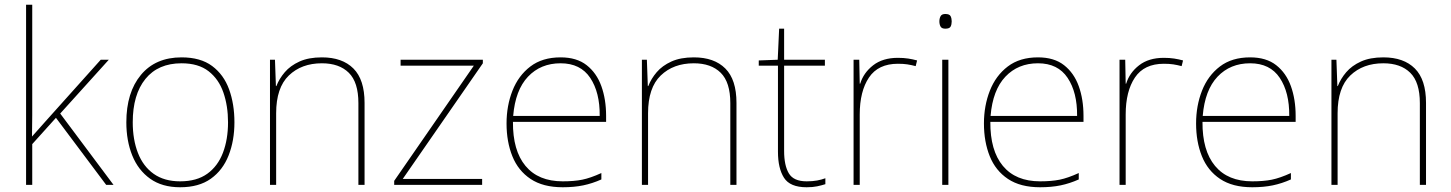

<svg xmlns="http://www.w3.org/2000/svg" viewBox="-20 -780 6120 810"><path d="M116 -385Q116 -337 116 -294Q116 -251 115 -204Q132 -223 144 -236.5Q156 -250 172 -268L405 -528H439L234 -301L459 0H428L216 -283L116 -172V0H90V-760H116Z M969 -264Q969 -187 944.5 -124.5Q920 -62 869.5 -26Q819 10 740 10Q664 10 613.5 -26Q563 -62 538 -124Q513 -186 513 -264Q513 -390 574.5 -464Q636 -538 746 -538Q826 -538 875 -501.5Q924 -465 946.5 -403Q969 -341 969 -264ZM540 -264Q540 -191 562 -134.5Q584 -78 628.5 -46.5Q673 -15 740 -15Q810 -15 854.5 -47Q899 -79 920.5 -135.5Q942 -192 942 -264Q942 -333 922.5 -389.5Q903 -446 860 -479.5Q817 -513 746 -513Q647 -513 593.5 -447Q540 -381 540 -264Z M1338 -538Q1424 -538 1471 -491Q1518 -444 1518 -346V0H1492V-345Q1492 -433 1451.5 -473Q1411 -513 1338 -513Q1252 -513 1198.5 -461.5Q1145 -410 1145 -302V0H1119V-528H1140L1144 -417H1146Q1158 -448 1181.5 -475.5Q1205 -503 1243.5 -520.5Q1282 -538 1338 -538Z M2014 0H1643V-17L1979 -503H1670V-528H2017V-513L1679 -25H2014Z M2345 -538Q2413 -538 2455 -505Q2497 -472 2517 -416.5Q2537 -361 2537 -291V-266H2144Q2143 -145 2197 -80Q2251 -15 2354 -15Q2402 -15 2436.5 -22Q2471 -29 2517 -50V-23Q2479 -6 2440.5 2Q2402 10 2354 10Q2271 10 2218.5 -25Q2166 -60 2141.5 -121Q2117 -182 2117 -259Q2117 -334 2142 -397.5Q2167 -461 2217.5 -499.5Q2268 -538 2345 -538ZM2345 -513Q2261 -513 2207.5 -456.5Q2154 -400 2145 -291H2510Q2511 -390 2470 -451.5Q2429 -513 2345 -513Z M2907 -538Q2993 -538 3040 -491Q3087 -444 3087 -346V0H3061V-345Q3061 -433 3020.5 -473Q2980 -513 2907 -513Q2821 -513 2767.5 -461.5Q2714 -410 2714 -302V0H2688V-528H2709L2713 -417H2715Q2727 -448 2750.5 -475.5Q2774 -503 2812.5 -520.5Q2851 -538 2907 -538Z M3383 -15Q3408 -15 3427 -18.5Q3446 -22 3462 -28V-3Q3446 2 3427.5 6Q3409 10 3383 10Q3313 10 3287.5 -30Q3262 -70 3262 -140V-503H3181V-525L3261 -528L3267 -659H3288V-528H3460V-503H3288V-143Q3288 -82 3308 -48.5Q3328 -15 3383 -15Z M3768 -536Q3792 -536 3811.5 -533Q3831 -530 3849 -525L3843 -501Q3824 -506 3807.5 -508.5Q3791 -511 3768 -511Q3685 -511 3646 -453Q3607 -395 3607 -297V0H3581V-528H3605L3607 -427H3609Q3623 -473 3663.5 -504.5Q3704 -536 3768 -536Z M3968 -721Q3986 -721 3990.5 -711.5Q3995 -702 3995 -690Q3995 -677 3990.5 -668Q3986 -659 3968 -659Q3953 -659 3948 -668Q3943 -677 3943 -690Q3943 -702 3948 -711.5Q3953 -721 3968 -721ZM3981 -528V0H3955V-528Z M4359 -538Q4427 -538 4469 -505Q4511 -472 4531 -416.5Q4551 -361 4551 -291V-266H4158Q4157 -145 4211 -80Q4265 -15 4368 -15Q4416 -15 4450.5 -22Q4485 -29 4531 -50V-23Q4493 -6 4454.5 2Q4416 10 4368 10Q4285 10 4232.5 -25Q4180 -60 4155.5 -121Q4131 -182 4131 -259Q4131 -334 4156 -397.5Q4181 -461 4231.5 -499.5Q4282 -538 4359 -538ZM4359 -513Q4275 -513 4221.5 -456.5Q4168 -400 4159 -291H4524Q4525 -390 4484 -451.5Q4443 -513 4359 -513Z M4890 -536Q4914 -536 4933.5 -533Q4953 -530 4971 -525L4965 -501Q4946 -506 4929.5 -508.5Q4913 -511 4890 -511Q4807 -511 4768 -453Q4729 -395 4729 -297V0H4703V-528H4727L4729 -427H4731Q4745 -473 4785.5 -504.5Q4826 -536 4890 -536Z M5254 -538Q5322 -538 5364 -505Q5406 -472 5426 -416.5Q5446 -361 5446 -291V-266H5053Q5052 -145 5106 -80Q5160 -15 5263 -15Q5311 -15 5345.5 -22Q5380 -29 5426 -50V-23Q5388 -6 5349.5 2Q5311 10 5263 10Q5180 10 5127.5 -25Q5075 -60 5050.5 -121Q5026 -182 5026 -259Q5026 -334 5051 -397.5Q5076 -461 5126.5 -499.5Q5177 -538 5254 -538ZM5254 -513Q5170 -513 5116.5 -456.5Q5063 -400 5054 -291H5419Q5420 -390 5379 -451.5Q5338 -513 5254 -513Z M5816 -538Q5902 -538 5949 -491Q5996 -444 5996 -346V0H5970V-345Q5970 -433 5929.5 -473Q5889 -513 5816 -513Q5730 -513 5676.5 -461.5Q5623 -410 5623 -302V0H5597V-528H5618L5622 -417H5624Q5636 -448 5659.5 -475.5Q5683 -503 5721.5 -520.5Q5760 -538 5816 -538Z"/></svg>

Font: Noto Sans Myanmar Thin
Style: Regular
Weight: 100
Designer: Monotype Design Team
Foundry: Monotype Imaging Inc.
Version: Version 2.107; ttfautohint (v1.8.4.7-5d5b)